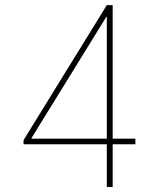

<svg xmlns="http://www.w3.org/2000/svg" viewBox="-20 -748 635 768"><path d="M74.2 -170.9V-187.5L407.2 -727.5H421.9V-680.7H405.3L106.4 -196.3V-193.4H521.5V-170.9ZM407.2 0V-177.7V-184.6V-727.5H430.7V0Z"/></svg>

Font: Inter Tight Thin
Style: Regular
Weight: 250
Designer: Rasmus Andersson
Foundry: rsms
Version: Version 3.004